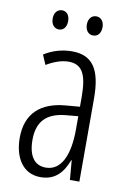

<svg xmlns="http://www.w3.org/2000/svg" viewBox="-83 -758 547 819"><g transform="rotate(10 191.0 -348.5)"><path d="M85 -666C85 -640 99 -624 119 -624C138 -624 152 -639 152 -666C152 -692 138 -707 119 -707C99 -707 85 -691 85 -666ZM233 -666C233 -640 247 -624 267 -624C287 -624 301 -639 301 -666C301 -692 286 -707 267 -707C248 -707 233 -692 233 -666ZM191 -542C149 -542 107 -530 71 -507L89 -465C126 -487 158 -496 184 -496C241 -496 265 -459 265 -358V-315L205 -310C96 -301 35 -245 35 -140C35 -61 70 10 151 10C216 10 248 -31 268 -84H270L277 0H318V-360C318 -485 281 -542 191 -542ZM265 -274V-216C265 -106 233 -34 166 -34C118 -34 90 -70 90 -141C90 -220 129 -261 211 -269Z"/></g></svg>

Font: Noto Sans Display Condensed Light
Style: Regular
Weight: 300
Width: 3
Designer: Monotype Design Team
Foundry: Monotype Imaging Inc.
Version: Version 1.900